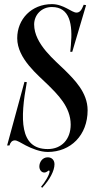

<svg xmlns="http://www.w3.org/2000/svg" viewBox="-20 -728 464 930"><path d="M211.4 8C322.4 8 404.4 -73 404.4 -194C404.4 -281 338.4 -344 293.4 -389C248.4 -434 145.4 -514 145.4 -609.5C145.4 -654.9 180.2 -694 231.4 -694C318.9 -694 332.4 -609 323.4 -510L320.4 -477H330L397 -703L385.4 -705C375.4 -679 366.4 -667 350.4 -667C327.4 -667 288.4 -708 231.4 -708C132.4 -708 63.4 -635 63.4 -543C63.4 -443 166.4 -363 211.4 -318C256.4 -273 322.4 -211.5 322.4 -124.5C322.4 -53.2 278.2 -6 211.4 -6C73 -6 77.5 -153.5 109.9 -330L98.5 -331.5L14.5 -23.5H25.9C29.9 -37.5 37.9 -47.5 50.9 -48C63.4 -48.5 78.9 -37 104.9 -23.5C133.9 -8.5 174.4 8 211.4 8ZM184.2 181.7C222.1 141.4 243.9 98 243.9 67.7C243.9 47.3 230.9 34 211.2 34C184.9 34 170.6 58 170.6 78.3C170.6 95.7 181.6 107.7 194.6 107.7C198.9 107.7 203.6 106.3 207.9 103.3C211.6 101 214.2 98 217.2 98C218.9 98 220.2 99.7 220.2 102.3C220.2 119 194.7 159 179 176.5Z"/></svg>

Font: Picaflor 36 pt
Style: Regular
Weight: 400
Designer: Ariel Martín Pérez
Foundry: Tunera Type Foundry
Version: Version 1.000;hotconv 1.0.109;makeotfexe 2.5.65596